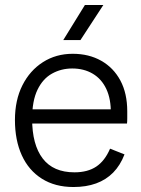

<svg xmlns="http://www.w3.org/2000/svg" viewBox="-20 -739 566 771"><path d="M275 12Q201 12 148 -21.5Q95 -55 67.5 -115.5Q40 -176 40 -257Q40 -337 70 -396.5Q100 -456 152.5 -489.5Q205 -523 272 -523Q337 -523 386.5 -495Q436 -467 463.5 -415.5Q491 -364 491 -292Q491 -277 491 -264Q491 -251 490 -243H83V-300H453L425 -283Q426 -341 407 -381.5Q388 -422 352.5 -443Q317 -464 270 -464Q226 -464 189 -443.5Q152 -423 130.5 -378.5Q109 -334 109 -262Q109 -158 151.5 -102.5Q194 -47 279 -47Q332 -47 366.5 -70Q401 -93 422 -142L480 -119Q463 -75 434.5 -46Q406 -17 366 -2.5Q326 12 275 12ZM321 -719H395L303 -578H234Z"/></svg>

Font: TikTok Sans 24pt Light
Style: Regular
Weight: 300
Version: Version 4.000